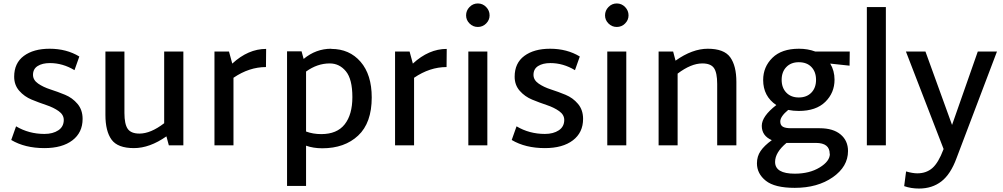

<svg xmlns="http://www.w3.org/2000/svg" viewBox="-20 -841 5803 1111"><path d="M237 16Q124 16 45 -31L73 -110Q147 -66 237 -66Q286 -66 317.5 -87Q349 -108 349 -147Q349 -177 319.5 -198Q290 -219 248 -233Q206 -247 163.5 -264.5Q121 -282 91.5 -315.5Q62 -349 62 -397Q62 -476 118 -517.5Q174 -559 267 -559Q365 -559 439 -514L411 -435Q343 -476 269 -476Q225 -476 198 -459Q171 -442 171 -408Q171 -378 200.5 -357.5Q230 -337 272 -323.5Q314 -310 356.5 -292.5Q399 -275 428.5 -240Q458 -205 458 -153Q458 -74 399 -29Q340 16 237 16Z M930 -543H1041V0H957L943 -52Q846 16 755 16Q661 16 625.5 -33Q590 -82 590 -176V-543H700V-187Q700 -123 719 -95.5Q738 -68 787 -68Q852 -68 930 -128Z M1520 -558 1519 -453Q1422 -453 1331 -391V0H1221V-543H1305L1324 -473Q1416 -558 1520 -558Z M1897 -559V-558Q2002 -558 2066.5 -483.5Q2131 -409 2131 -277Q2131 -130 2052.5 -56.5Q1974 17 1845 17Q1793 17 1751 2V235H1641V-544H1725L1737 -500Q1808 -559 1897 -559ZM1839 -65Q1930 -65 1974.5 -121.5Q2019 -178 2019 -279Q2019 -383 1981.5 -428.5Q1944 -474 1888 -474Q1816 -474 1751 -427V-80Q1791 -65 1839 -65Z M2565 -558 2564 -453Q2467 -453 2376 -391V0H2266V-543H2350L2369 -473Q2461 -558 2565 -558Z M2677 -752Q2677 -780 2697 -800.5Q2717 -821 2745 -821Q2773 -821 2793 -800.5Q2813 -780 2813 -752Q2813 -725 2793 -705Q2773 -685 2745 -685Q2717 -685 2697 -705Q2677 -725 2677 -752ZM2690 0V-543H2800V0Z M3133 16Q3020 16 2941 -31L2969 -110Q3043 -66 3133 -66Q3182 -66 3213.5 -87Q3245 -108 3245 -147Q3245 -177 3215.5 -198Q3186 -219 3144 -233Q3102 -247 3059.5 -264.5Q3017 -282 2987.5 -315.5Q2958 -349 2958 -397Q2958 -476 3014 -517.5Q3070 -559 3163 -559Q3261 -559 3335 -514L3307 -435Q3239 -476 3165 -476Q3121 -476 3094 -459Q3067 -442 3067 -408Q3067 -378 3096.5 -357.5Q3126 -337 3168 -323.5Q3210 -310 3252.5 -292.5Q3295 -275 3324.5 -240Q3354 -205 3354 -153Q3354 -74 3295 -29Q3236 16 3133 16Z M3481 -752Q3481 -780 3501 -800.5Q3521 -821 3549 -821Q3577 -821 3597 -800.5Q3617 -780 3617 -752Q3617 -725 3597 -705Q3577 -685 3549 -685Q3521 -685 3501 -705Q3481 -725 3481 -752ZM3494 0V-543H3604V0Z M4076 -559H4075Q4170 -559 4205.5 -509.5Q4241 -460 4241 -367V0H4130V-355Q4130 -420 4111.5 -447Q4093 -474 4044 -474Q3979 -474 3901 -415V0H3791V-543H3875L3889 -490Q3986 -559 4076 -559Z M4897 -543 4896 -461 4784 -473Q4809 -432 4809 -380Q4809 -304 4755.5 -251.5Q4702 -199 4602 -199Q4570 -199 4541 -205Q4495 -167 4495 -138Q4495 -117 4509.5 -108Q4524 -99 4558 -99H4723Q4801 -99 4844 -63Q4887 -27 4887 33Q4887 123 4799 184.5Q4711 246 4579 246Q4463 246 4411.5 205Q4360 164 4360 104Q4360 64 4381 33Q4402 2 4446 -30Q4388 -55 4388 -113Q4388 -168 4472 -233Q4396 -284 4396 -378Q4396 -454 4449.5 -506.5Q4503 -559 4603 -559Q4654 -559 4697 -543ZM4602 -277Q4648 -277 4675 -305Q4702 -333 4702 -379Q4702 -425 4675.5 -453Q4649 -481 4602 -481Q4557 -481 4530 -453Q4503 -425 4503 -379Q4503 -333 4530 -305Q4557 -277 4602 -277ZM4782 49H4781Q4781 -14 4701 -14H4543H4531Q4465 41 4465 96Q4465 164 4579 164Q4664 164 4723 128Q4782 92 4782 49Z M4996 0V-800H5106V0Z M5638 -543H5749L5515 74Q5481 167 5427.5 208.5Q5374 250 5298 250Q5251 250 5212 236L5223 151Q5261 162 5288 162Q5340 162 5375 131.5Q5410 101 5439 24L5440 21L5222 -543H5335L5489 -118Z"/></svg>

Font: Martel Sans DemiBold
Style: Regular
Weight: 600
Designer: Dan Reynolds and Mathieu Réguer
Foundry: Dan Reynolds and Mathieu Réguer
Version: Version 1.001;PS 001.001;hotconv 1.0.70;makeotf.lib2.5.58329